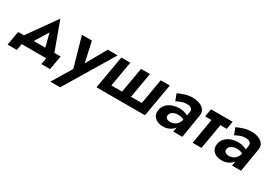

<svg xmlns="http://www.w3.org/2000/svg" viewBox="7 -1296 3248 2312"><g transform="rotate(30 1630.5 -139.5)"><path d="M480 0H138L122 90H-6L28 -105H108L388 -498L532 -105H619L584 90H463ZM358 -289 245 -105H406Z M1207 -460 799 219H663L826 -51L710 -460H849L911 -178L1069 -460Z M1595 -109H1745L1806 -460H1932L1852 0H1178L1258 -460H1383L1322 -109H1471L1532 -460H1656Z M2084 -328 2049 -420Q2090 -439 2140.5 -455.5Q2191 -472 2248 -472Q2299 -472 2342.5 -455.5Q2386 -439 2409.5 -406.5Q2433 -374 2425 -326L2371 0H2245L2257 -63Q2231 -29 2191 -9.5Q2151 10 2101 9Q2057 9 2022.5 -8Q1988 -25 1970.5 -56.5Q1953 -88 1959 -132Q1966 -180 1996.5 -213Q2027 -246 2073 -263.5Q2119 -281 2173 -281Q2209 -281 2238.5 -272.5Q2268 -264 2291 -250L2301 -306Q2306 -335 2286 -352Q2266 -369 2232 -370Q2187 -372 2148.5 -357Q2110 -342 2084 -328ZM2088 -136Q2084 -110 2102.5 -96Q2121 -82 2148 -81Q2196 -80 2230.5 -106.5Q2265 -133 2278 -180L2279 -186Q2260 -196 2239.5 -201Q2219 -206 2194 -206Q2155 -205 2124 -187.5Q2093 -170 2088 -136Z M2505 -460H2806L2787 -351H2699L2638 0H2515L2574 -351H2486Z M2901 -328 2866 -420Q2907 -439 2957.5 -455.5Q3008 -472 3065 -472Q3116 -472 3159.5 -455.5Q3203 -439 3226.5 -406.5Q3250 -374 3242 -326L3188 0H3062L3074 -63Q3048 -29 3008 -9.5Q2968 10 2918 9Q2874 9 2839.5 -8Q2805 -25 2787.5 -56.5Q2770 -88 2776 -132Q2783 -180 2813.5 -213Q2844 -246 2890 -263.5Q2936 -281 2990 -281Q3026 -281 3055.5 -272.5Q3085 -264 3108 -250L3118 -306Q3123 -335 3103 -352Q3083 -369 3049 -370Q3004 -372 2965.5 -357Q2927 -342 2901 -328ZM2905 -136Q2901 -110 2919.5 -96Q2938 -82 2965 -81Q3013 -80 3047.5 -106.5Q3082 -133 3095 -180L3096 -186Q3077 -196 3056.5 -201Q3036 -206 3011 -206Q2972 -205 2941 -187.5Q2910 -170 2905 -136Z"/></g></svg>

Font: Von Semi
Style: Italic
Weight: 600
Version: Version 4.000; ttfautohint (v1.8.4.7-5d5b)